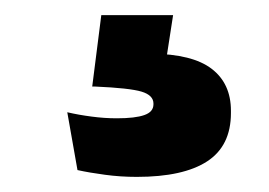

<svg xmlns="http://www.w3.org/2000/svg" viewBox="-20 -36 356 254"><path d="M209 -16 196 68 137.5 36Q148.5 35.5 159 35.2Q169.5 35 180 35Q234.5 35.5 260 55Q285.5 74.5 285.5 110.5V113.5Q285.5 157 254 177.5Q222.5 198 161 198Q139 198 118.8 195.2Q98.5 192.5 82.5 189L69 112.5Q84 116 101 118.2Q118 120.5 134.5 120.5Q159 120.5 171 116.2Q183 112 183 102V101Q183 90 167.2 85.2Q151.5 80.5 106 78.5Q104 78.5 103 78.5Q102 78.5 102 78.5L114 -16Z"/></svg>

Font: Anek Telugu Medium
Style: Bold
Weight: 700
Version: Version 1.003